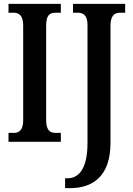

<svg xmlns="http://www.w3.org/2000/svg" viewBox="-20 -734 687 994"><path d="M24 0H295V-46H266C239 -46 219 -61 219 -111V-601C219 -655 237 -668 266 -668H295V-714H24V-668H52C77 -668 100 -655 100 -602V-110C100 -59 77 -46 52 -46H24ZM317 240H343C452 240 552 186 552 6V-602C552 -655 575 -668 601 -668H628V-714H358V-668H385C410 -668 433 -655 433 -605V7C433 145 384 189 330 189H317Z"/></svg>

Font: Noto Serif Lao ExtraCondensed SemiBold
Style: Regular
Weight: 600
Width: 2
Designer: Monotype Design Team
Foundry: Monotype Imaging Inc.
Version: Version 2.003